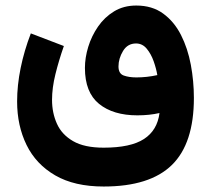

<svg xmlns="http://www.w3.org/2000/svg" viewBox="-20 -455 756 690"><path d="M352.5 215.3Q247.6 215.3 178.5 175.3Q109.4 135.3 75.4 65.9Q41.5 -3.4 41.5 -90.3Q41.5 -148.4 54.2 -210.7Q66.9 -272.9 90.8 -335L209.5 -289.6Q191.4 -237.8 179.2 -188.5Q167 -139.2 167 -96.2Q167 -49.3 184.6 -10.3Q202.1 28.8 242.7 52.2Q283.2 75.7 352.5 75.7Q449.7 75.7 497.6 44.4Q545.4 13.2 553.2 -48.8Q517.1 -40.5 473.6 -40.5Q386.7 -40.5 335.9 -81.8Q285.2 -123 285.2 -210.9Q285.2 -247.6 297.1 -286.6Q309.1 -325.7 332.3 -359.4Q355.5 -393.1 389.9 -414.1Q424.3 -435.1 469.7 -435.1Q526.9 -435.1 566.4 -406.2Q606 -377.4 630.4 -329.3Q654.8 -281.2 665.8 -222.2Q676.8 -163.1 676.8 -103Q676.8 60.5 597.7 137.9Q518.6 215.3 352.5 215.3ZM470.2 -176.8Q507.8 -176.8 545.4 -185.1Q541.5 -208.5 532.2 -234.9Q522.9 -261.2 507.3 -280Q491.7 -298.8 468.8 -298.8Q438.5 -298.8 422.1 -271.7Q405.8 -244.6 405.8 -216.3Q405.8 -190.4 424.6 -183.6Q443.4 -176.8 470.2 -176.8Z"/></svg>

Font: Vazirmatn RD ExtraBold
Style: Regular
Weight: 800
Designer: Saber Rastikerdar
Foundry: Saber Rastikerdar
Version: Version 32.102